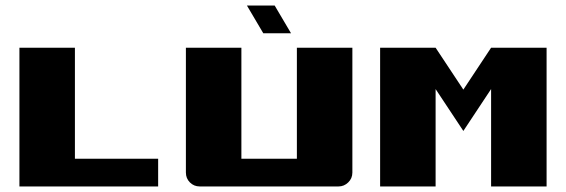

<svg xmlns="http://www.w3.org/2000/svg" viewBox="-20 -672 2040 692"><path d="M50 -500H250V-100H550V0H50Z M650 -500H850V-100H1050V-500H1250V-50Q1250 -29 1235 -14.5Q1220 0 1200 0H700Q679 0 664.5 -14.5Q650 -29 650 -50ZM870 -652H970L1029 -552H929Z M1750 -500H1950V0H1750V-351L1650 -200L1550 -351V0H1350V-500H1550L1650 -349Z"/></svg>

Font: Tokeely Brookings
Style: Regular
Weight: 400
Designer: Peter Wiegel
Foundry: Peter Wiegel
Version: Version 2.001